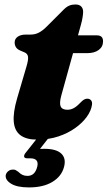

<svg xmlns="http://www.w3.org/2000/svg" viewBox="-20 -609 480 858"><path d="M89.5 -375 69.5 -383.5Q57 -389 51.2 -398.2Q45.5 -407.5 45.5 -419Q45.5 -435.5 59.2 -445Q73 -454.5 96 -454.5H117Q137.5 -454.5 154.2 -463.5Q171 -472.5 188 -489.5L265 -566.5Q277.5 -579 289.8 -584Q302 -589 316.5 -589Q334.5 -589 343 -580Q351.5 -571 351.5 -556.5Q351.5 -548 349.2 -532.8Q347 -517.5 341.5 -498L254 -182.5Q244.5 -147.5 251.2 -133Q258 -118.5 281.5 -118.5Q296 -118.5 309.5 -125.8Q323 -133 338.5 -149.5Q348.5 -160 355.5 -164Q362.5 -168 370.5 -168Q380.5 -168 386.8 -160.8Q393 -153.5 391 -140.5Q387.5 -114.5 368 -87.2Q348.5 -60 316 -36.8Q283.5 -13.5 240.5 0.8Q197.5 15 146.5 15Q97.5 15 71.2 -4.8Q45 -24.5 41.5 -65.2Q38 -106 56.5 -169.5L97.5 -309Q107.5 -342 105.2 -355.8Q103 -369.5 89.5 -375ZM271.5 -371.5 296.5 -451H413Q440.5 -451 440.5 -424.5Q440.5 -400 421.2 -385.8Q402 -371.5 369.5 -371.5ZM158.5 -7H208.5L148 70L115.5 62Q128.5 59 142.8 57.5Q157 56 178.5 56Q231.5 56 254 77.5Q276.5 99 266 137.5Q255 179 214.2 203.8Q173.5 228.5 109.5 228.5Q56.5 228.5 29.8 212Q3 195.5 5.5 174Q8 163 16.8 156Q25.5 149 36 149Q44.5 148 50.2 151.2Q56 154.5 61.5 158.5Q71 168 80.5 172.5Q90 177 103 177Q136.5 177 146.5 135.5Q151 117.5 143.2 108Q135.5 98.5 115.5 98.5H102.5Q89 98.5 87.8 90.8Q86.5 83 96 72Z"/></svg>

Font: Fraunces
Style: Italic
Weight: 900
Italic angle: -16°
Version: Version 1.000;[0bf87f6ff]